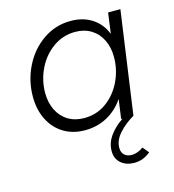

<svg xmlns="http://www.w3.org/2000/svg" viewBox="-107 -589 807 890"><g transform="rotate(-15 297.0 -144.0)"><path d="M53 -205.5Q53 -282.5 86.8 -350.2Q120.5 -418 180 -459Q239.5 -500 312.5 -500Q373 -500 416 -471.2Q459 -442.5 477.5 -393.5L491 -493H550L480.5 0Q438 24.5 408.2 57.8Q378.5 91 378.5 127Q378.5 150 392.2 161.8Q406 173.5 426.5 173.5Q440.5 173.5 455 168.2Q469.5 163 482.5 153L507 182.5Q472 212 429 212Q390.5 212 365.5 190.8Q340.5 169.5 340.5 132.5Q340.5 92.5 366 58Q391.5 23.5 428.5 0H421.5L434.5 -93Q402 -45 354 -19Q306 7 247.5 7Q189 7 145 -20Q101 -47 77 -95.2Q53 -143.5 53 -205.5ZM258.5 -48.5Q318 -48.5 364.8 -82.2Q411.5 -116 437.8 -171Q464 -226 464 -286.5Q464 -333 446.2 -369.2Q428.5 -405.5 395.8 -425.5Q363 -445.5 320 -445.5Q260.5 -445.5 213 -411.5Q165.5 -377.5 139 -322.8Q112.5 -268 112.5 -208Q112.5 -161 130.5 -124.8Q148.5 -88.5 181.5 -68.5Q214.5 -48.5 258.5 -48.5Z"/></g></svg>

Font: HK Grotesk Light
Style: Italic
Weight: 300
Italic angle: -16°
Designer: Alfredo Marco Pradil
Foundry: Hanken Design Co.
Version: Version 3.001